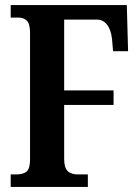

<svg xmlns="http://www.w3.org/2000/svg" viewBox="-20 -734 550 754"><path d="M22 0V-49H44Q72 -49 85 -61Q98 -73 98 -107V-605Q98 -640 85.5 -652.5Q73 -665 53 -665H22V-714H478L483 -533H424L420 -580Q416 -617 400.5 -637Q385 -657 361 -657H232V-379H426V-322H232V-110Q232 -76 245.5 -62.5Q259 -49 286 -49H325V0Z"/></svg>

Font: Noto Serif Tamil ExtraCondensed
Style: Bold
Weight: 700
Width: 2
Designer: Indian Type Foundry, Tom Grace, and the Monotype Design Team
Foundry: Monotype Imaging Inc.
Version: Version 2.004; ttfautohint (v1.8.4.7-5d5b)